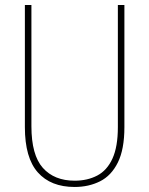

<svg xmlns="http://www.w3.org/2000/svg" viewBox="-20 -734 594 764"><path d="M475 -228Q475 -140 449 -87.5Q423 -35 378 -12.5Q333 10 277 10Q182 10 130.5 -48Q79 -106 79 -228V-714H105V-232Q105 -117 150.5 -66Q196 -15 277 -15Q328 -15 367 -35.5Q406 -56 427.5 -103Q449 -150 449 -228V-714H475Z"/></svg>

Font: Noto Sans Gurmukhi UI Condensed Thin
Style: Regular
Weight: 100
Width: 3
Designer: Jelle Bosma - Monotype Design Team
Foundry: Monotype Imaging Inc.
Version: Version 2.004; ttfautohint (v1.8.4.7-5d5b)